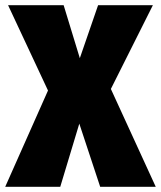

<svg xmlns="http://www.w3.org/2000/svg" viewBox="-31 -716 617 736"><path d="M394 -375 566 0H353L273 -242L200 0H-11L153 -369L0 -696H213L275 -493L345 -696H555Z"/></svg>

Font: Fira Sans Condensed Black
Style: Regular
Weight: 900
Width: 3
Designer: Carrois Corporate & Edenspiekermann AG
Foundry: Carrois Corporate GbR & Edenspiekermann AG
Version: Version 4.203